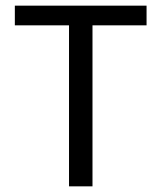

<svg xmlns="http://www.w3.org/2000/svg" viewBox="-20 -659 571 679"><path d="M224.1 0V-625.3H307.1V0ZM32.5 -569.4V-639H498.3V-569.4Z"/></svg>

Font: Anek Gurmukhi Medium
Style: Regular
Weight: 500
Designer: Sarang Kulkarni (Gurmukhi), Yesha Goshar (Latin)
Foundry: Ek Type
Version: Version 1.003